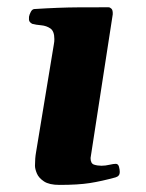

<svg xmlns="http://www.w3.org/2000/svg" viewBox="-20 -507 406 533"><path d="M145 6.3Q116.7 6.3 102.1 -3.4Q87.4 -13.2 82.3 -25.6Q77.1 -38.1 77.1 -46.9Q77.1 -67.9 80.1 -84.5L129.4 -383.3Q130.4 -387.7 130.6 -391.4Q130.9 -395 130.9 -398.4Q130.9 -420.4 119.9 -428Q108.9 -435.5 94.5 -436.8Q80.1 -438 69.3 -440.9Q64.5 -443.4 62 -447.3Q59.6 -451.2 60.5 -460.4Q61.5 -466.3 65.4 -473.9Q69.3 -481.4 75.2 -481.9Q143.6 -486.3 197.8 -486.6Q252 -486.8 281.2 -486.8Q285.2 -486.8 289.3 -482.9Q293.5 -479 293 -467.3L231.4 -68.4Q231.4 -53.2 241 -50Q250.5 -46.9 261.7 -46.9Q272.5 -46.9 283.9 -49.6Q295.4 -52.2 301.3 -52.2Q308.1 -52.2 310.3 -44.2Q312.5 -36.1 312.5 -29.3Q312.5 -18.1 300.8 -14.6Q261.7 -3.9 229.2 1.2Q196.8 6.3 145 6.3Z"/></svg>

Font: Gelasio
Style: Bold Italic
Weight: 700
Italic angle: -8.5°
Designer: Eben Sorkin
Foundry: Eben Sorkin
Version: Version 1.008